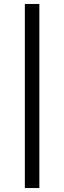

<svg xmlns="http://www.w3.org/2000/svg" viewBox="-20 -726 323 966"><path d="M178 220H105V-706H178Z"/></svg>

Font: STIX Two Text SemiBold
Style: Regular
Weight: 600
Designer: Ross Mills, John Hudson & Paul Hanslow, Tiro Typeworks Ltd; with prior portions MicroPress Inc., and Coen Hoffman.
Foundry: Tiro Typeworks Ltd
Version: Version 2.13 b171